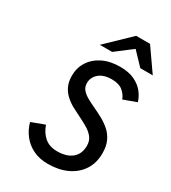

<svg xmlns="http://www.w3.org/2000/svg" viewBox="-221 -1032 1027 1155"><g transform="rotate(30 292.0 -454.5)"><path d="M301 12Q241.5 12 197.2 -9.8Q153 -31.5 124 -69Q95 -106.5 82.5 -153L173.5 -187Q191 -137.5 224.5 -109.5Q258 -81.5 312.5 -81.5Q354 -81.5 385.2 -95Q416.5 -108.5 433.5 -134.8Q450.5 -161 450.5 -199.5Q450.5 -233.5 432.8 -256.5Q415 -279.5 386.2 -296.5Q357.5 -313.5 325 -329.5Q295.5 -343.5 266.5 -359.2Q237.5 -375 213.5 -396.8Q189.5 -418.5 175.2 -448.5Q161 -478.5 161 -521Q161 -575.5 188.8 -618.8Q216.5 -662 267.5 -687Q318.5 -712 388 -712Q446.5 -712 487 -692.8Q527.5 -673.5 551.5 -643.2Q575.5 -613 584.5 -580L495 -547.5Q484 -578 457 -599.8Q430 -621.5 381.5 -621.5Q324.5 -621.5 293 -594.5Q261.5 -567.5 261.5 -527.5Q261.5 -500.5 277.2 -482Q293 -463.5 319 -449Q345 -434.5 375.5 -420.5Q406.5 -406 437.8 -389Q469 -372 495.5 -348.5Q522 -325 538 -291Q554 -257 554 -208Q554 -138.5 521.2 -89.5Q488.5 -40.5 431.5 -14.2Q374.5 12 301 12ZM214 -765 376 -921H472.5L581.5 -765H495L412.5 -851.5L299.5 -765Z"/></g></svg>

Font: Overpass Medium
Style: Italic
Weight: 500
Italic angle: -10°
Designer: Delve Withrington, Dave Bailey, Thomas Jockin
Foundry: Delve Fonts LLC
Version: Version 4.000